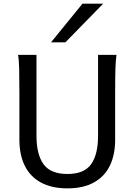

<svg xmlns="http://www.w3.org/2000/svg" viewBox="-20 -1011 743 1043"><path d="M605.5 -500.5V-251.5Q605.5 -170.9 577.1 -111.8Q548.8 -52.7 491 -20.3Q433.1 12.2 346.7 12.2Q259.3 12.2 200.9 -20.3Q142.6 -52.7 114 -111.8Q85.4 -170.9 85.4 -251.5V-500.5Q85.4 -587.4 84.2 -637Q83 -686.5 78.1 -712.9H178.2V-273.4Q178.2 -171.9 216.6 -118.9Q254.9 -65.9 346.7 -65.9Q437 -65.9 474.9 -118.9Q512.7 -171.9 512.7 -273.4V-712.9H612.8Q608.4 -685.5 606.9 -635.7Q605.5 -585.9 605.5 -500.5ZM540.5 -991.2 335.4 -781.2H257.3L428.2 -991.2Z"/></svg>

Font: Lesson One
Style: Regular
Weight: 400
Designer: But Ko, Victor Gaultney, Annie Olsen, Julie Remington, Don Collingsworth, Eric Hays, Becca Hirsbrunner
Version: Version 1.100